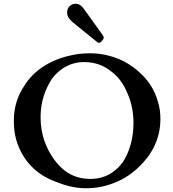

<svg xmlns="http://www.w3.org/2000/svg" viewBox="-20 -994 926 1027"><path d="M440 13C479 13 516 8 550 -2C622 -22 679.9 -57.9 726 -104C786.2 -161.7 838 -245.4 838 -358C838 -391 834 -422 824 -452C807.4 -514.3 769.8 -568.6 726 -607C704 -628 678 -646 650 -662C599.5 -688.2 536 -709 463 -709C424 -709 386 -705 351 -696C245.4 -671.9 156.6 -614 108 -532C76.1 -484.1 54 -423.7 54 -349C54 -311 58 -277 67 -246C99.1 -135.4 174.5 -59.7 278 -22C325 -2.8 379.3 13 440 13ZM197 -367C197 -451.3 222.9 -517.6 256 -570C270 -589 285 -605 302 -618C333.5 -642.1 374.6 -662 429 -662C490.6 -662 536.2 -642.7 572 -614C612.4 -585.7 642.7 -542.3 662 -494C682.2 -449.9 694 -395.1 694 -335C694 -252.4 671.4 -180 638 -128C600.6 -77.6 546.8 -37 463 -37C367.8 -37 308.6 -86.1 268 -143C227.8 -199.3 197 -272.6 197 -367ZM339 -928C339 -916 342 -906 349 -896C356 -888 363 -880 370 -874L501 -768C504 -766 508 -765 511 -765C515.3 -765 522.5 -771 524 -774L532 -784C533 -785 534 -787 534 -788C535 -790 535 -791 535 -792C535 -797 532.7 -800.5 531 -804L429 -946C418.8 -960.5 404.8 -974 384 -974C358.6 -974 339 -953.9 339 -928Z"/></svg>

Font: fbb
Style: Bold
Weight: 400
Designer: David J. Perry, Michael Sharpe
Version: Version 1.045